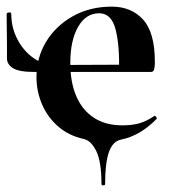

<svg xmlns="http://www.w3.org/2000/svg" viewBox="-26 -415 516 579"><path d="M280 140Q280 73 264.5 41Q249 9 226 4Q181 -6 149 -34Q117 -62 100.5 -101Q84 -140 84 -182Q84 -241 113 -289Q142 -337 193.5 -366Q245 -395 311 -395Q370 -395 405.5 -356Q441 -317 441 -228Q441 -215 439 -206.5Q437 -198 429 -198H333Q335 -278 322.5 -326.5Q310 -375 273 -375Q233 -375 209.5 -334Q186 -293 186 -225Q186 -167 204 -125Q222 -83 257 -60Q292 -37 343 -37Q372 -37 393.5 -43Q415 -49 439 -65Q441 -67 444.5 -63Q448 -59 446 -56Q420 -30 394 -15Q368 0 339 6Q314 11 302.5 43.5Q291 76 291 140Q291 144 285.5 144Q280 144 280 140ZM78 -198Q31 -198 13 -209.5Q-5 -221 -5 -239Q-5 -259 -5 -280Q-5 -301 -5.5 -324.5Q-6 -348 -6 -372Q-6 -377 1 -377.5Q8 -378 8 -373Q8 -332 26.5 -296.5Q45 -261 75 -240Q105 -219 139 -219L368 -220V-198Z"/></svg>

Font: Cormorant Garamond Light
Style: Regular
Weight: 300
Designer: Christian Thalmann (Catharsis Fonts)
Foundry: Catharsis Fonts
Version: Version 4.001